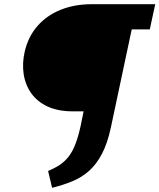

<svg xmlns="http://www.w3.org/2000/svg" viewBox="-20 -678 759 914"><path d="M228 216 209 136Q240 123 263.5 107.5Q287 92 305.5 69Q324 46 338 10.5Q352 -25 364 -79L378 -148H326Q256 -148 206.5 -171Q157 -194 128.5 -234.5Q100 -275 92.5 -326.5Q85 -378 98 -434Q115 -505 159 -555Q203 -605 269 -631.5Q335 -658 417 -658H719L693 -538H607L508 -72Q492 3 466 53Q440 103 405 134.5Q370 166 325.5 184.5Q281 203 228 216Z"/></svg>

Font: Ysabeau ExtraBold
Style: Italic
Weight: 800
Italic angle: -12°
Designer: Christian Thalmann (Catharsis Fonts)
Version: Version 2.002